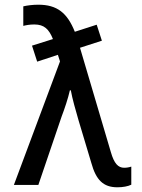

<svg xmlns="http://www.w3.org/2000/svg" viewBox="-20 -786 603 816"><path d="M479 10C502 10 524 6 538 -1V-78C530 -75 518 -73 508 -73C482 -73 465 -91 451 -140L320 -583L413 -613L391 -681L298 -651C266 -731 223 -766 143 -766C119 -766 96 -763 79 -759V-676C91 -679 106 -682 126 -682C168 -682 188 -662 205 -620L116 -592L138 -524L226 -553L235 -525L39 0H143L242 -291C255 -325 269 -367 277 -402H281C287 -368 302 -315 314 -274L368 -94C388 -21 419 10 479 10Z"/></svg>

Font: Noto Sans Mono SemiCondensed Medium
Style: Regular
Weight: 500
Width: 4
Designer: Monotype Design Team
Foundry: Monotype Imaging Inc.
Version: Version 2.014